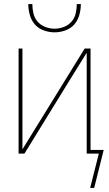

<svg xmlns="http://www.w3.org/2000/svg" viewBox="-20 -760 540 950"><path d="M250 -600Q223 -600 196.5 -609.5Q170 -619 152.5 -639Q135 -659 127.5 -686Q120 -713 120 -740H140Q140 -717 145.5 -693.5Q151 -670 166.5 -652.5Q182 -635 204.5 -626.5Q227 -618 250 -618Q273 -618 295.5 -626.5Q318 -635 333.5 -652.5Q349 -670 354.5 -693.5Q360 -717 360 -740H380Q380 -713 372.5 -686Q365 -659 347.5 -639Q330 -619 303.5 -609.5Q277 -600 250 -600ZM426 170 469 0H409V-499L327 -367L101 0H72V-520H91V-21L399 -520H428V-18H493L446 170Z"/></svg>

Font: Iosevka SS18 Thin
Style: Regular
Weight: 100
Monospace: yes
Designer: Belleve Invis
Foundry: Belleve Invis
Version: Version 25.1.1; ttfautohint (v1.8.4)